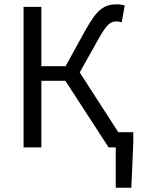

<svg xmlns="http://www.w3.org/2000/svg" viewBox="-20 -688 668 896"><path d="M520 188V0H487L285 -311H173V0H90V-656H173V-379H286L378 -546Q399 -583 416 -607Q433 -631 450.5 -644.5Q468 -658 486 -663Q504 -668 526 -668Q535 -668 544.5 -666.5Q554 -665 562 -662L548 -584Q542 -586 535.5 -587Q529 -588 524 -588Q513 -588 504 -585Q495 -582 485.5 -573Q476 -564 465 -548Q454 -532 439 -505L352 -350L532 -71H602V-21L593 188Z"/></svg>

Font: SourceSansPro
Style: Book
Weight: 400
Designer: Paul D. Hunt
Foundry: Adobe Systems Incorporated
Version: Version 2.021;PS 2.000;hotconv 1.0.86;makeotf.lib2.5.63406